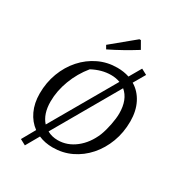

<svg xmlns="http://www.w3.org/2000/svg" viewBox="-224 -1032 1164 1260"><g transform="rotate(30 358.0 -401.5)"><path d="M321 9Q262 9 214 -12L157 88L114 65L171 -36Q124 -70 97.5 -126.5Q71 -183 71 -256Q71 -339 98.5 -412Q126 -485 175 -540Q224 -595 289 -626Q354 -657 429 -657Q478 -657 520 -643L572 -733L615 -710L564 -622Q618 -590 648 -531Q678 -472 678 -394Q678 -309 650.5 -236Q623 -163 574.5 -108Q526 -53 461.5 -22Q397 9 321 9ZM159 -246Q159 -152 207 -99L486 -583Q455 -595 417 -595Q347 -595 276 -557Q221 -490 190 -408Q159 -326 159 -246ZM326 -49Q398 -49 459 -96.5Q520 -144 554 -226Q569 -265 579 -315.5Q589 -366 589 -403Q589 -508 528 -559L246 -69Q281 -49 326 -49ZM304 -724 289 -750 460 -891H471L503 -835Q455 -805 406 -777.5Q357 -750 304 -724Z"/></g></svg>

Font: Piazzolla SC
Style: Italic
Weight: 400
Italic angle: -11.3°
Designer: Juan Pablo del Peral
Foundry: Huerta Tipografica
Version: Version 1.330